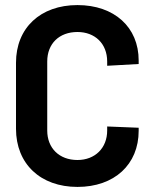

<svg xmlns="http://www.w3.org/2000/svg" viewBox="-20 -728 592 756"><path d="M285 8C430 8 526 -80 526 -213V-225L402 -230V-214C402 -145 354 -98 285 -98C213 -98 166 -145 166 -214V-486C166 -556 213 -602 285 -602C354 -602 402 -556 402 -486V-469L526 -476V-490C526 -621 430 -708 285 -708C139 -708 43 -618 43 -481V-221C43 -83 139 8 285 8Z"/></svg>

Font: Vanilla Cream
Style: Bold
Weight: 700
Designer: Jeremy Tribby, Jinavaṁso
Foundry: Tribby Type
Version: Version 1.422;Glyphs 3.1.2 (3151)